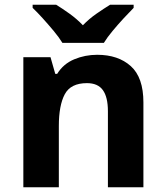

<svg xmlns="http://www.w3.org/2000/svg" viewBox="-20 -786 697 806"><path d="M388 -556Q476 -556 529 -508.5Q582 -461 582 -356V0H433V-319Q433 -378 412 -407.5Q391 -437 345 -437Q277 -437 252 -390.5Q227 -344 227 -257V0H78V-546H192L212 -476H220Q246 -518 291.5 -537Q337 -556 388 -556ZM242 -606Q228 -629 205.5 -656Q183 -683 159.5 -709Q136 -735 117 -753V-766H216Q242 -750 272 -728.5Q302 -707 328 -680Q354 -707 385 -728.5Q416 -750 442 -766H541V-753Q523 -735 499 -709Q475 -683 452.5 -656Q430 -629 416 -606Z"/></svg>

Font: Noto Sans Ethiopic
Style: Bold
Weight: 700
Designer: Monotype Design Team
Foundry: Monotype Imaging Inc.
Version: Version 2.102; ttfautohint (v1.8.4.7-5d5b)